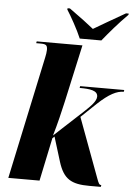

<svg xmlns="http://www.w3.org/2000/svg" viewBox="-62 -1003 741 1054"><g transform="rotate(5 308.0 -475.5)"><path d="M348 -796H467C506 -844 549 -895 603 -949L604 -956H589C516 -915 455 -878 415 -855C384 -880 342 -912 280 -956H267L266 -949C287 -917 329 -842 348 -796ZM471 5H534L536 -5C524 -5 521 -12 510 -42L389 -368L472 -447C534 -505 576 -526 614 -526L616 -536H373L371 -526C430 -526 471 -520 471 -487C471 -461 441 -432 407 -400L248 -253C268 -320 284 -389 296 -442L366 -760H114L112 -750H134C166 -750 174 -745 174 -718C174 -707 171 -690 168 -676L24 0H196L246 -238L257 -248L299 -112C328 -20 371 5 471 5Z"/></g></svg>

Font: Noto Serif Display Condensed Black
Style: Italic
Weight: 900
Width: 3
Italic angle: -12°
Designer: Monotype Design Team
Foundry: Monotype Imaging Inc.
Version: Version 2.009